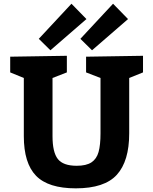

<svg xmlns="http://www.w3.org/2000/svg" viewBox="-20 -1007 829 1039"><path d="M395 -109.9Q446.8 -109.9 474.9 -128.4Q502.9 -147 513.4 -184.6Q523.9 -222.2 523.9 -285.2V-585L445.8 -615.2V-700.2L753.9 -705.1V-615.2L679.2 -585V-285.2Q679.2 -135.3 612.5 -61.5Q545.9 12.2 390.1 12.2Q241.2 12.2 175 -55.9Q108.9 -124 108.9 -270V-585L35.2 -615.2V-700.2L341.8 -705.1V-615.2L264.2 -585V-270Q264.2 -183.1 293 -146.5Q321.8 -109.9 395 -109.9ZM366.7 -986.8 447.8 -903.8 252.9 -734.9 189.9 -796.9ZM591.8 -986.8 672.9 -903.8 478 -734.9 415 -796.9Z"/></svg>

Font: Kadwa
Style: Bold
Weight: 700
Designer: Sol Matas
Foundry: Sol Matas
Version: Version 1.001;PS 001.000;hotconv 1.0.70;makeotf.lib2.5.58329